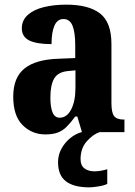

<svg xmlns="http://www.w3.org/2000/svg" viewBox="-20 -569 581 827"><path d="M175 10Q118 10 77.5 -30Q37 -70 37 -153Q37 -235 85.5 -274Q134 -313 232 -316L304 -319V-374Q304 -429 292.5 -458Q281 -487 253 -487Q227 -487 214.5 -458.5Q202 -430 202 -379Q137 -379 105.5 -395Q74 -411 74 -447Q74 -482 100 -505Q126 -528 169.5 -538.5Q213 -549 265 -549Q362 -549 411 -511Q460 -473 460 -379V-125Q460 -84 471.5 -69Q483 -54 513 -54H516V0H333L313 -67H304Q284 -40 267 -23Q250 -6 228.5 2Q207 10 175 10ZM237 -62Q268 -62 286.5 -97.5Q305 -133 305 -191V-266L273 -263Q230 -259 213.5 -231Q197 -203 197 -149Q197 -107 206.5 -84.5Q216 -62 237 -62ZM365 238Q298 238 264 212Q230 186 230 130Q230 98 245 71Q260 44 283 25.5Q306 7 332 0H409Q380 10 353.5 40Q327 70 327 117Q327 144 344 156.5Q361 169 387 169Q411 169 442 160V223Q429 230 403.5 234Q378 238 365 238Z"/></svg>

Font: Noto Serif Tamil Condensed ExtraBold
Style: Italic
Weight: 800
Width: 3
Italic angle: -12°
Designer: Indian Type Foundry, Tom Grace, and the Monotype Design Team
Foundry: Monotype Imaging Inc.
Version: Version 2.003; ttfautohint (v1.8.4.7-5d5b)